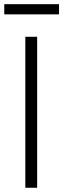

<svg xmlns="http://www.w3.org/2000/svg" viewBox="-25 -884 298 904"><path d="M149.9 0H94.2V-710.9H149.9ZM252.9 -816.4H-4.9V-864.3H252.9Z"/></svg>

Font: Roboto Condensed Light
Style: Regular
Weight: 300
Designer: Google
Version: Version 2.134; 2016